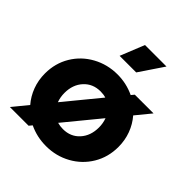

<svg xmlns="http://www.w3.org/2000/svg" viewBox="-214 -926 1080 1080"><g transform="rotate(45 325.5 -386.0)"><path d="M191 -18 176 0H27L100 -89Q68 -126 50.5 -173Q33 -220 33 -273Q33 -354 72 -419Q111 -484 178.5 -521Q246 -558 326 -558Q397 -558 460 -528L475 -546H624L551 -457Q583 -420 600.5 -373Q618 -326 618 -273Q618 -192 579 -127Q540 -62 473 -25Q406 12 326 12Q254 12 191 -18ZM199 -210 369 -417Q350 -423 326 -423Q265 -423 226.5 -381Q188 -339 188 -273Q188 -240 199 -210ZM326 -123Q387 -123 425 -165Q463 -207 463 -273Q463 -306 452 -336L282 -129Q303 -123 326 -123ZM318 -784H489L392 -640H260Z"/></g></svg>

Font: Eudoxus Sans ExtraBold
Style: Regular
Weight: 800
Designer: Stijn de Vries
Foundry: tokotype
Version: Version 2.005